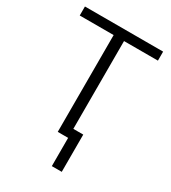

<svg xmlns="http://www.w3.org/2000/svg" viewBox="-210 -799 968 1089"><g transform="rotate(30 274.0 -254.0)"><path d="M18 -693V-634H240V0H308V185H373V-59H308V-634H530V-693Z"/></g></svg>

Font: Repo Light
Style: Regular
Weight: 300
Designer: Stefan Peev
Foundry: Context Ltd
Version: Version 001.502